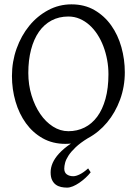

<svg xmlns="http://www.w3.org/2000/svg" viewBox="-20 -650 640 887"><path d="M398.9 146Q388.7 159.2 374.8 171.9Q360.8 184.6 346.2 194.6Q331.5 204.6 316.9 210.7Q302.2 216.8 290 216.8Q275.9 216.8 262.2 213.9Q248.5 210.9 237.8 203.1Q227.1 195.3 220.5 181.6Q213.9 168 213.9 146Q213.9 102.1 252 60.1Q273.9 36.1 307.6 13.2Q294.9 14.6 281.7 14.6Q223.1 14.6 177.2 -11.2Q131.3 -37.1 99.9 -80.6Q68.4 -124 51.8 -180.7Q35.2 -237.3 35.2 -298.8Q35.2 -365.2 56.6 -425.3Q78.1 -485.4 115.2 -530.8Q152.3 -576.2 202.4 -603Q252.4 -629.9 310.1 -629.9Q370.6 -629.9 416.5 -603.3Q462.4 -576.7 493.7 -532.7Q524.9 -488.8 540.8 -432.1Q556.6 -375.5 556.6 -315.9Q556.6 -249.5 534.7 -189.7Q512.7 -129.9 474.9 -84.5Q437 -39.1 387.2 -12.2L386.2 -11.7Q351.1 9.8 329.6 30.3Q308.1 50.8 296.4 68.8Q284.7 86.9 280.8 102.1Q276.9 117.2 276.9 128.9Q276.9 147 288.6 155.5Q300.3 164.1 318.8 164.1Q331.1 164.1 348.9 155.3Q366.7 146.5 387.2 127.9ZM481 -307.1Q481 -340.8 474.9 -373.8Q468.8 -406.7 457.5 -436.3Q446.3 -465.8 429.9 -491Q413.6 -516.1 393.1 -534.4Q372.6 -552.7 348.1 -563.2Q323.7 -573.7 295.9 -573.7Q252.4 -573.7 218 -555.4Q183.6 -537.1 159.9 -503.2Q136.2 -469.2 123.5 -420.9Q110.8 -372.6 110.8 -313Q110.8 -258.3 125.7 -209.5Q140.6 -160.6 165.8 -123.8Q190.9 -86.9 224.6 -65.4Q258.3 -43.9 295.9 -43.9Q336.4 -43.9 370.4 -60.8Q404.3 -77.6 429 -110.8Q453.6 -144 467.3 -193.4Q481 -242.7 481 -307.1Z"/></svg>

Font: Gentium Plus Eur
Style: Regular
Weight: 400
Designer: J. Victor Gaultney, Annie Olsen, Iska Routamaa, Becca Hirsbrunner
Foundry: SIL International
Version: Version 5.000